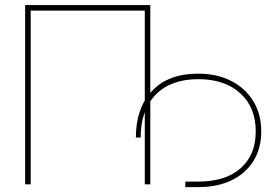

<svg xmlns="http://www.w3.org/2000/svg" viewBox="-20 -748 1112 779"><path d="M589.8 -727.5V0H567.4V-705.1H104.5V0H82V-727.5ZM731.9 11.2V-11.2H784.2Q895 -11.2 956.3 -65.4Q1017.6 -119.6 1017.6 -214.8Q1017.6 -312.5 954.8 -369.6Q892.1 -426.8 784.2 -426.8Q673.8 -426.8 612.3 -364.5Q550.8 -302.2 550.8 -189.9H531.2Q531.2 -309.1 596.9 -379.2Q662.6 -449.2 784.2 -449.2Q860.4 -449.2 918 -419.7Q975.6 -390.1 1007.8 -337.4Q1040 -284.7 1040 -214.8Q1040 -146.5 1008.8 -95.7Q977.5 -44.9 920.2 -16.8Q862.8 11.2 784.2 11.2Z"/></svg>

Font: Inter Display Thin
Style: Regular
Weight: 100
Designer: Rasmus Andersson
Foundry: rsms
Version: Version 4.000;git-a52131595